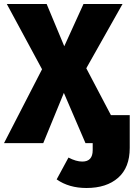

<svg xmlns="http://www.w3.org/2000/svg" viewBox="-27 -715 669 959"><path d="M527 -140H621V24Q621 122 563 173Q505 224 405 224Q317 224 256 181L315 72Q353 92 384 92Q436 92 436 35V0H400L292 -251L189 0H-7L183 -369L7 -695H206L294 -484L390 -695H585L404 -374Z"/></svg>

Font: FiraGO ExtraBold
Style: Regular
Weight: 800
Designer: bBox Type
Foundry: bBox Type GmbH
Version: Version 1.001;PS 001.001;hotconv 1.0.88;makeotf.lib2.5.64775